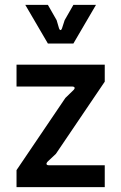

<svg xmlns="http://www.w3.org/2000/svg" viewBox="-20 -770 499 790"><path d="M48 0H411V-90H180C173 -90 166 -95 177 -106L210 -137L411 -434V-504H48V-414H278C285 -414 293 -409 281 -398L249 -367L48 -70ZM177 -591H282L375 -750H282L246 -687L235 -653C232 -644 226 -644 223 -653L213 -687L177 -750H84Z"/></svg>

Font: Finlandica Medium
Style: Regular
Weight: 500
Designer: Niklas Ekholm, Juho Hiilivirta, Jaakko Suomalainen
Foundry: Helsinki Type Studio
Version: Version 2.000;Glyphs 3.2 (3202)